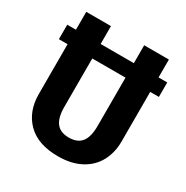

<svg xmlns="http://www.w3.org/2000/svg" viewBox="-163 -826 943 976"><g transform="rotate(30 308.5 -338.0)"><path d="M602 -502H551V-210Q551 -146 523.5 -94.5Q496 -43 441 -13.5Q386 16 308 16Q190 16 128 -46Q66 -108 66 -210V-502H15V-587H66V-692H211V-587H406V-692H551V-587H602ZM406 -502H211V-217Q211 -155 234.5 -124.5Q258 -94 308 -94Q359 -94 382.5 -124.5Q406 -155 406 -217Z"/></g></svg>

Font: Fira Sans Condensed SemiBold
Style: Regular
Weight: 600
Width: 3
Designer: bBox Type GmbH & Carrois Corporate GbR & Edenspiekermann AG
Foundry: bBox Type GmbH & Carrois Corporate GbR & Edenspiekermann AG
Version: Version 4.301